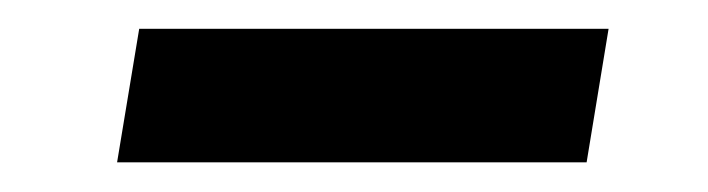

<svg xmlns="http://www.w3.org/2000/svg" viewBox="-20 -365 487 132"><path d="M398.4 -345.2 383.3 -253.4H60.5L75.7 -345.2Z"/></svg>

Font: Inter 24pt Medium
Style: Italic
Weight: 500
Italic angle: -9.3988°
Designer: Rasmus Andersson
Foundry: rsms
Version: Version 4.001;git-66647c0bb